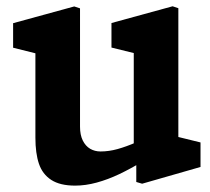

<svg xmlns="http://www.w3.org/2000/svg" viewBox="-20 -570 660 602"><path d="M91 -138.5V-434.2L123.1 -394.9L21.1 -420.4V-497.3L212.8 -549.8L230.9 -543.8V-173Q230.9 -147 239.5 -129.5Q248.2 -112 262.7 -103.5Q277.2 -95.1 295.1 -95.1Q321.5 -95.1 348.5 -102.6Q375.4 -110.1 407.5 -123.9Q419 -128.6 431.6 -134.3V-66.3Q390.3 -41.3 354.1 -24.1Q317.8 -6.9 283.1 2.5Q248.3 12 215.6 12Q168.2 12 140.7 -5.9Q113.2 -23.8 102.1 -56.5Q91 -89.2 91 -138.5ZM407.3 -84.4 399.4 -97.5V-426L421.1 -398.3L329.5 -420.9V-497.8L521.2 -550.3L539.2 -544.3V-117.9L517.1 -145.9L608.7 -123.4V-46.5L425.7 6L407.3 0.6Z"/></svg>

Font: Monaspace Xenon Var ExtraLight
Style: Regular
Weight: 200
Designer: Riley Cran and the Lettermatic Team
Version: Version 1.200 (Monaspace Xenon Var)